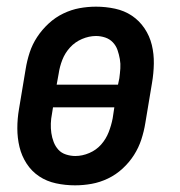

<svg xmlns="http://www.w3.org/2000/svg" viewBox="-20 -548 540 576"><path d="M205 8Q176 8 148 2Q120 -4 97.5 -19Q75 -34 60 -57Q45 -80 38.5 -107Q32 -134 32 -163Q32 -192 37 -221L57 -341Q61 -366 69 -390.5Q77 -415 91.5 -437Q106 -459 126 -477.5Q146 -496 170 -507.5Q194 -519 218.5 -523.5Q243 -528 268 -528Q297 -528 325 -522Q353 -516 375.5 -501Q398 -486 413.5 -463Q429 -440 435.5 -413Q442 -386 441.5 -357Q441 -328 436 -299L416 -179Q412 -154 404 -129.5Q396 -105 382 -83Q368 -61 348 -42.5Q328 -24 304 -12.5Q280 -1 255 3.5Q230 8 205 8ZM334 -294 338 -313Q340 -328 341 -342.5Q342 -357 339.5 -371Q337 -385 332.5 -398Q328 -411 318.5 -421Q309 -431 295.5 -435.5Q282 -440 268 -440Q247 -440 226 -431Q205 -422 190 -405.5Q175 -389 167 -368.5Q159 -348 156 -327L150 -294ZM206 -80Q227 -80 248 -89Q269 -98 283.5 -114.5Q298 -131 306 -151.5Q314 -172 318 -193L323 -226H139L136 -207Q133 -192 132.5 -177.5Q132 -163 134 -149Q136 -135 141 -122Q146 -109 155 -99Q164 -89 178 -84.5Q192 -80 206 -80Z"/></svg>

Font: Iosevka Curly Slab Semibold
Style: Italic
Weight: 600
Italic angle: -9°
Monospace: yes
Designer: Belleve Invis
Foundry: Belleve Invis
Version: Version 22.1.2; ttfautohint (v1.8.4)